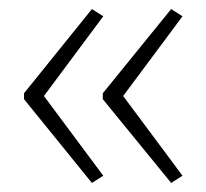

<svg xmlns="http://www.w3.org/2000/svg" viewBox="-20 -581 455 424"><path d="M33 -375 183 -561 208 -545 77 -369 208 -193 183 -177 33 -362ZM207 -375 358 -561 383 -545 252 -369 383 -193 358 -177 207 -362Z"/></svg>

Font: Noto Sans Telugu UI SemiCondensed ExtraLight
Style: Regular
Weight: 200
Width: 4
Designer: Jelle Bosma - Monotype Design Team
Foundry: Monotype Imaging Inc.
Version: Version 2.005; ttfautohint (v1.8.4.7-5d5b)